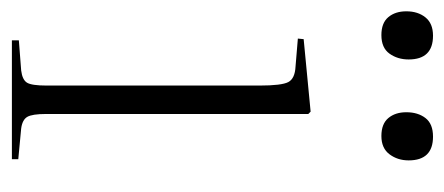

<svg xmlns="http://www.w3.org/2000/svg" viewBox="-244 -528 766 331"><g transform="rotate(90 139.5 -363.0)"><path d="M44 0V-12L96 -16Q112 -18 117 -26Q122 -34 122 -60V-427Q122 -465 116 -476.5Q110 -488 89 -489L41 -493L42 -503L167 -515L171 -511V-59Q171 -35 176 -26.5Q181 -18 196 -16L249 -11V0ZM209 -637Q188 -637 178 -649Q168 -661 168 -680Q168 -700 178 -713Q188 -726 210 -726Q251 -726 251 -684Q251 -665 240.5 -651Q230 -637 209 -637ZM35 -637Q14 -637 4 -649Q-6 -661 -6 -680Q-6 -700 4.5 -713Q15 -726 36 -726Q77 -726 77 -684Q77 -665 67 -651Q57 -637 35 -637Z"/></g></svg>

Font: Display Extralight
Style: Regular
Weight: 200
Designer: Latin by Veronika Burian and Jose Scaglione. Greek by Irene Vlachou. Cyrillic by Vera Evstafieva.
Foundry: TypeTogether
Version: Version 3.002